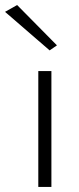

<svg xmlns="http://www.w3.org/2000/svg" viewBox="-62 -742 314 762"><path d="M-42 -695 6 -722 164 -562 135 -542ZM90 -460H142V0H90Z"/></svg>

Font: Jost* Light
Style: Regular
Weight: 300
Version: Version 3.7